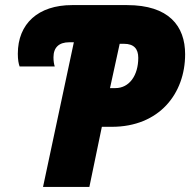

<svg xmlns="http://www.w3.org/2000/svg" viewBox="-20 -734 747 754"><path d="M149 0H331L380 -236H419C606 -236 707 -367 707 -521C707 -632 643 -714 479 -714H263C130 -714 50 -641 50 -523C50 -499 53 -484 57 -473H195C192 -482 190 -494 190 -509C190 -548 212 -568 252 -568H270ZM412 -388 450 -562H467C506 -562 523 -542 523 -507C523 -438 488 -388 433 -388Z"/></svg>

Font: Noto Sans UI SemiCondensed Black
Style: Italic
Weight: 900
Width: 4
Italic angle: -372°
Designer: Monotype Design Team
Foundry: Monotype Imaging Inc.
Version: Version 1.901